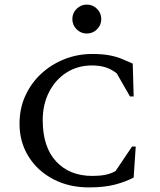

<svg xmlns="http://www.w3.org/2000/svg" viewBox="-20 -806 698 836"><path d="M367 10Q280 10 211.5 -26Q143 -62 104 -125Q65 -188 65 -267Q65 -334 90.5 -389.5Q116 -445 160 -485.5Q204 -526 261 -548.5Q318 -571 381 -571Q424 -571 454.5 -565.5Q485 -560 509.5 -550Q534 -540 558 -529L562 -386H546L488 -487Q463 -506 437.5 -513.5Q412 -521 381 -521Q318 -521 269.5 -490Q221 -459 193.5 -405Q166 -351 166 -283Q166 -166 224.5 -103Q283 -40 382 -40Q413 -40 437 -44.5Q461 -49 483 -61L555 -168H571L562 -33Q526 -14 479.5 -2Q433 10 367 10ZM358 -660Q332 -660 313.5 -678.5Q295 -697 295 -723Q295 -749 313.5 -767.5Q332 -786 358 -786Q384 -786 402.5 -767.5Q421 -749 421 -723Q421 -697 402.5 -678.5Q384 -660 358 -660Z"/></svg>

Font: Spectral SC Medium
Style: Regular
Weight: 500
Designer: Jean-Baptiste Levee
Foundry: Production Type
Version: Version 2.001